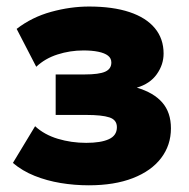

<svg xmlns="http://www.w3.org/2000/svg" viewBox="-20 -553 579 588"><path d="M252 14.5Q208 14.5 165.8 7.5Q123.5 0.5 86 -14.5Q48.5 -29.5 19.5 -54L87.5 -166.5Q115.5 -140.5 157 -128Q198.5 -115.5 244 -115.5Q289 -115.5 313.5 -126.8Q338 -138 338 -163.5Q338 -186 315 -193.5Q292 -201 244.5 -201H150.5V-325H239Q283.5 -325 302.2 -333.5Q321 -342 321 -361.5Q321 -374.5 310.8 -382.5Q300.5 -390.5 281.2 -394.5Q262 -398.5 235.5 -398.5Q194.5 -398.5 156.2 -386.2Q118 -374 91 -348.5L31 -464.5Q77.5 -500.5 136.8 -516.8Q196 -533 252.5 -533Q325.5 -533 376.5 -516Q427.5 -499 454.2 -466.8Q481 -434.5 481 -389Q481 -355 460.2 -325.8Q439.5 -296.5 399 -284.5Q450.5 -269.5 477 -239Q503.5 -208.5 503.5 -160Q503.5 -108.5 473.5 -69Q443.5 -29.5 387 -7.5Q330.5 14.5 252 14.5Z"/></svg>

Font: Geologica ExtraBold
Style: Regular
Weight: 800
Designer: Sindre Bremnes, Frode Helland
Foundry: Monokrom Skriftforlag AS
Version: Version 1.010;gftools[0.9.28]